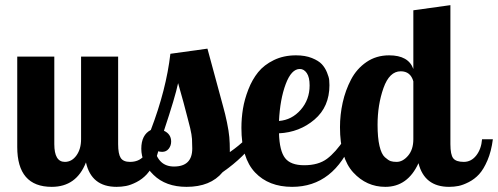

<svg xmlns="http://www.w3.org/2000/svg" viewBox="-20 -720 1935 746"><path d="M47 -149V-500H191V-160Q191 -91 232 -91Q259 -91 277 -116Q295 -141 295 -179V-500H439V-160Q439 -122 449 -106.5Q459 -91 485 -91Q553 -91 562 -179H604Q598 -132 583 -97Q568 -62 550.5 -43Q533 -24 510.5 -12.5Q488 -1 470 2.5Q452 6 433 6Q335 6 314 -89Q277 6 181 6Q47 6 47 -149Z M529 -142Q529 -196 566 -215Q626 -372 642 -511L786 -531L821 -402L847 -306Q855 -278 862 -244Q869 -210 871 -187Q873 -164 873 -135V-129Q909 -154 934 -179H976Q931 -111 845 -51Q798 6 705 6Q624 6 576.5 -40.5Q529 -87 529 -142ZM580 -143Q595 -73 656 -73Q727 -73 727 -143Q727 -164 726 -180Q725 -196 719 -222L709 -261Q705 -276 693 -322L672 -397Q661 -344 617 -212Q645 -199 645 -170Q645 -154 635.5 -142Q626 -130 610 -130Q589 -130 580 -143Z M918 -223Q918 -261 924 -297.5Q930 -334 945 -372.5Q960 -411 983 -439.5Q1006 -468 1044 -486.5Q1082 -505 1130 -505Q1166 -505 1192 -494.5Q1218 -484 1230.5 -470.5Q1243 -457 1250.5 -438.5Q1258 -420 1259 -409.5Q1260 -399 1260 -389Q1260 -305 1202 -255.5Q1144 -206 1064 -202Q1066 -134 1087.5 -106Q1109 -78 1162 -78Q1217 -78 1250.5 -103Q1284 -128 1318 -179H1352Q1278 6 1115 6Q1024 6 971 -50Q918 -106 918 -223ZM1064 -250Q1114 -254 1148.5 -293.5Q1183 -333 1183 -388Q1183 -420 1172 -436Q1161 -452 1145 -452Q1112 -452 1090 -393Q1068 -334 1064 -250Z M1301 -226Q1301 -274 1311.5 -321.5Q1322 -369 1344 -411Q1366 -453 1404 -479Q1442 -505 1492 -505Q1567 -505 1586 -452V-680L1730 -700V-160Q1730 -119 1741 -105Q1752 -91 1782 -91Q1811 -91 1830.5 -116Q1850 -141 1853 -179H1895Q1889 -132 1874 -97Q1859 -62 1841.5 -43Q1824 -24 1801.5 -12.5Q1779 -1 1761.5 2.5Q1744 6 1725 6Q1629 6 1606 -86Q1564 6 1477 6Q1404 6 1352.5 -50Q1301 -106 1301 -226ZM1447 -235Q1447 -185 1454.5 -153Q1462 -121 1475.5 -109Q1489 -97 1498 -94Q1507 -91 1521 -91Q1545 -91 1565.5 -115Q1586 -139 1586 -179V-404Q1575 -443 1537 -443Q1493 -443 1470 -378Q1447 -313 1447 -235Z"/></svg>

Font: Lobster Two
Style: Bold
Weight: 700
Designer: Pablo Impallari
Foundry: Pablo Impallari. www.impallari.com
Version: Version 1.006